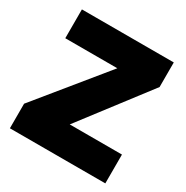

<svg xmlns="http://www.w3.org/2000/svg" viewBox="-163 -845 948 981"><g transform="rotate(30 311.0 -355.0)"><path d="M27 -145 349 -540H42V-710H584V-565L282 -170H590V0H27Z"/></g></svg>

Font: Raleway-v4020 Black
Style: Regular
Weight: 900
Designer: Matt McInerney, Pablo Impallari, Rodrigo Fuenzalida
Foundry: Matt McInerney, Pablo Impallari, Rodrigo Fuenzalida
Version: Version 4.020;PS 004.020;hotconv 1.0.88;makeotf.lib2.5.64775